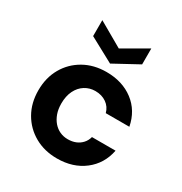

<svg xmlns="http://www.w3.org/2000/svg" viewBox="-173 -860 950 1001"><g transform="rotate(30 302.5 -359.5)"><path d="M310 12Q234 12 175 -21.5Q116 -55 82.5 -113.5Q49 -172 49 -248Q49 -324 82.5 -382.5Q116 -441 175 -474.5Q234 -508 310 -508Q406 -508 472 -458Q538 -408 555 -320H413Q404 -354 376 -373.5Q348 -393 309 -393Q275 -393 247 -375.5Q219 -358 203 -325.5Q187 -293 187 -248Q187 -214 196.5 -187.5Q206 -161 222.5 -142Q239 -123 261 -113Q283 -103 309 -103Q335 -103 356 -111.5Q377 -120 392 -136.5Q407 -153 413 -176H555Q538 -90 472 -39Q406 12 310 12ZM303 -555 155 -635V-731L303 -646L450 -731V-635Z"/></g></svg>

Font: DM Sans 24pt
Style: Bold
Weight: 700
Designer: Colophon Foundry, Jonny Pinhorn
Foundry: Colophon Foundry
Version: Version 4.004;gftools[0.9.30]